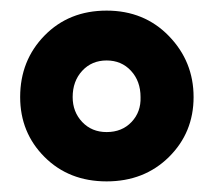

<svg xmlns="http://www.w3.org/2000/svg" viewBox="-20 -729 403 362"><path d="M18 -546Q18 -615 64 -662Q110 -709 181 -709Q252 -709 298.5 -661Q345 -613 345 -546Q345 -479 298.5 -433Q252 -387 181 -387Q110 -387 64 -433Q18 -479 18 -546ZM181 -480Q210 -480 228 -499Q246 -518 245 -546Q245 -576 227 -595.5Q209 -615 181 -615Q153 -615 135 -595.5Q117 -576 117 -546Q117 -518 135 -499Q153 -480 181 -480Z"/></svg>

Font: Cal Sans
Style: Regular
Weight: 400
Designer: Designer Mark Davis DBA MarkFonts
Foundry: Designer Mark Davis DBA MarkFonts
Version: Version 1.000